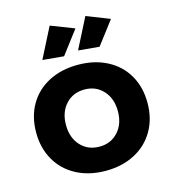

<svg xmlns="http://www.w3.org/2000/svg" viewBox="-114 -862 861 961"><g transform="rotate(-15 316.5 -381.5)"><path d="M605 -269Q605 -188 569 -125.5Q533 -63 467.5 -28.5Q402 6 317 6Q231 6 165.5 -28.5Q100 -63 64 -125.5Q28 -188 28 -269Q28 -351 64 -413Q100 -475 165.5 -509Q231 -543 317 -543Q402 -543 467.5 -509Q533 -475 569 -413Q605 -351 605 -269ZM182 -267Q182 -201 219.5 -160Q257 -119 317 -119Q376 -119 413.5 -160Q451 -201 451 -267Q451 -333 413.5 -374Q376 -415 317 -415Q257 -415 219.5 -374Q182 -333 182 -267ZM232 -769 353 -722 262 -602 152 -612ZM417 -769 537 -722 446 -602 337 -612Z"/></g></svg>

Font: Montserrat arm2 SemiBold
Style: Regular
Weight: 600
Designer: Julieta Ulanovsky
Foundry: Julieta Ulanovsky
Version: Version 6.000